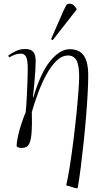

<svg xmlns="http://www.w3.org/2000/svg" viewBox="-20 -788 542 1038"><path d="M392 230 338 214Q348 171 358 107Q368 43 377 -29Q386 -101 393 -170Q400 -239 404 -293Q408 -347 408 -373Q408 -437 393 -462.5Q378 -488 348 -488Q315 -488 285.5 -459.5Q256 -431 231 -385Q206 -339 186 -285.5Q166 -232 152 -182Q154 -114 151 -74.5Q148 -35 140.5 -16.5Q133 2 121.5 7Q110 12 95 12Q90 12 81 9.5Q72 7 70 3Q70 -20 77.5 -53.5Q85 -87 96.5 -121.5Q108 -156 119 -181Q121 -201 123 -232Q125 -263 126.5 -298Q128 -333 129 -364.5Q130 -396 130 -415Q130 -467 120 -482.5Q110 -498 95 -498Q76 -498 60 -492Q44 -486 30 -478L24 -487Q42 -501 66 -512Q90 -523 115 -523Q147 -523 160 -507.5Q173 -492 173 -458Q173 -439 171 -406Q169 -373 165.5 -335.5Q162 -298 158 -263L160 -261Q201 -398 253 -460Q305 -522 357 -522Q409 -522 433 -487.5Q457 -453 457 -380Q457 -342 454 -284.5Q451 -227 445.5 -159.5Q440 -92 432.5 -21.5Q425 49 417 113.5Q409 178 400 228ZM265 -571 256 -576 324 -732Q333 -751 338 -759.5Q343 -768 358 -768Q369 -768 377 -761Q385 -754 394 -741V-736Z"/></svg>

Font: Literata 72pt ExtraLight
Style: Italic
Weight: 200
Italic angle: -2°
Designer: Latin by Veronika Burian and Jose Scaglione. Greek by Irene Vlachou. Cyrillic by Vera Evstafieva
Foundry: TypeTogether
Version: Version 3.002